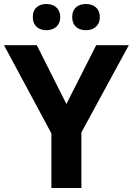

<svg xmlns="http://www.w3.org/2000/svg" viewBox="-20 -940 664 960"><path d="M144 -854C144 -810 174 -789 212 -789C249 -789 281 -810 281 -854C281 -900 249 -920 212 -920C174 -920 144 -900 144 -854ZM341 -854C341 -810 371 -789 410 -789C447 -789 479 -810 479 -854C479 -900 447 -920 410 -920C371 -920 341 -900 341 -854ZM312 -420 164 -714H0L237 -273V0H387V-278L624 -714H461Z"/></svg>

Font: Noto Traditional Nushu
Style: Bold
Weight: 700
Designer: LIU Zhao
Foundry: LiuZhao Studio
Version: Version 2.003